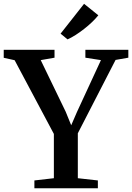

<svg xmlns="http://www.w3.org/2000/svg" viewBox="-36 -1010 708 1030"><path d="M253 -54V-291.5L42.5 -687L-16 -700V-743H256.5V-700.5L182.5 -687.5L316.5 -410.5L346 -338L377 -409.5L505.5 -687.5L422 -700.5V-743H652.5V-700.5L584 -688.5L381.5 -295V-54L489 -42V0H148.5V-42ZM326 -799 289 -829.5 415 -989.5 491.5 -928Q477.5 -910.5 457.8 -891.5Q438 -872.5 415.2 -854.8Q392.5 -837 369.8 -822.5Q347 -808 327 -799Z"/></svg>

Font: Merriweather 60pt SemiBold
Style: Regular
Weight: 600
Version: Version 2.100